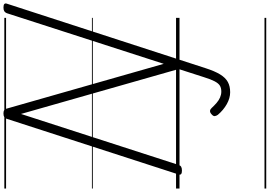

<svg xmlns="http://www.w3.org/2000/svg" viewBox="-244 -811 1555 1107"><g transform="rotate(-90 533.5 -257.5)"><path d="M694 150Q677 203 658 234Q639 265 614.5 278.5Q590 292 555 292Q521 292 486.5 272.5Q452 253 425 221Q418 211 417.5 202.5Q417 194 429 184Q439 175 448 176Q457 177 464 185Q479 201 494 214Q509 227 525.5 234Q542 241 559 241Q580 241 593.5 232.5Q607 224 618.5 202Q630 180 642 141L689 -5L430 -914L136 -5Q133 5 125.5 9.5Q118 14 103 14Q75 14 81 -5L402 -996Q405 -1006 412 -1010.5Q419 -1015 433 -1015Q445 -1015 451 -1011.5Q457 -1008 460 -999L719 -91L1011 -996Q1015 -1006 1022.5 -1010.5Q1030 -1015 1044 -1015Q1072 -1015 1066 -996ZM0 490H984V500H0ZM0 -20H984V0H0ZM0 -505H984V-500H0ZM0 -1010H984V-1000H0Z"/></g></svg>

Font: Playwrite NZ Guides
Style: Regular
Weight: 400
Designer: Veronika Burian, José Scaglione
Foundry: TypeTogether
Version: Version 1.003